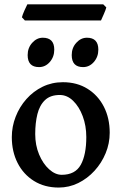

<svg xmlns="http://www.w3.org/2000/svg" viewBox="-20 -846 558 881"><path d="M249.5 14.6Q184.6 14.6 136 -15.6Q87.4 -45.9 60.8 -98.1Q34.2 -150.4 34.2 -216.8Q34.2 -265.1 51.8 -310.3Q69.3 -355.5 101.1 -391.4Q132.8 -427.2 175.5 -448Q218.3 -468.8 268.6 -468.8Q333.5 -468.8 381.8 -438.5Q430.2 -408.2 456.8 -356Q483.4 -303.7 483.4 -236.8Q483.4 -188 464.8 -143.1Q446.3 -98.1 413.8 -62.5Q381.3 -26.9 339.1 -6.1Q296.9 14.6 249.5 14.6ZM263.2 -43.9Q325.2 -43.9 350.6 -89.8Q376 -135.7 376 -217.3Q376 -269 359.6 -312.7Q343.3 -356.4 315.7 -383.3Q288.1 -410.2 254.4 -410.2Q210.9 -410.2 186.3 -386.5Q161.6 -362.8 151.6 -322.3Q141.6 -281.7 141.6 -231Q141.6 -179.7 159.4 -137.2Q177.2 -94.7 205.3 -69.3Q233.4 -43.9 263.2 -43.9ZM361.3 -538.1Q309.1 -538.1 309.1 -593.3Q309.1 -626.5 330.1 -649.7Q351.1 -672.9 378.9 -672.9Q431.2 -672.9 431.2 -618.2Q431.2 -585 410.6 -561.5Q390.1 -538.1 361.3 -538.1ZM159.2 -538.1Q106.9 -538.1 106.9 -593.3Q106.9 -626.5 127.9 -649.7Q148.9 -672.9 176.3 -672.9Q229 -672.9 229 -618.2Q229 -585 208.5 -561.5Q188 -538.1 159.2 -538.1ZM94.2 -752 80.6 -766.6Q83 -777.3 91.8 -797.1Q100.6 -816.9 105.5 -826.2H453.6L467.8 -812Q465.3 -801.3 456.3 -781Q447.3 -760.7 443.4 -752Z"/></svg>

Font: David Libre Medium
Style: Regular
Weight: 500
Designer: Ismar David, J. Victor Gaultney, Annie Olsen and Meir Sadan
Foundry: Monotype Imaging Inc. & SIL International
Version: Version 1.100; ttfautohint (v1.8.4.7-5d5b)